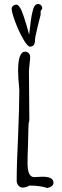

<svg xmlns="http://www.w3.org/2000/svg" viewBox="-20 -919 308 955"><path d="M126 4Q110 14 92 14Q80 14 71.5 3.5Q63 -7 63 -19Q63 -103 70 -243Q76 -392 76 -466V-473Q70 -536 70 -567Q70 -662 105 -662Q115 -662 122.5 -654.5Q130 -647 130 -637Q130 -625 127 -599Q124 -574 124 -561Q124 -494 125 -440Q126 -387 126 -320Q121 -305 121 -278V-266L119 -187Q117 -152 117 -107Q117 -38 150 -38Q152 -38 156.5 -38.5Q161 -39 169 -39Q178 -40 192 -40Q246 -40 246 -10Q246 0 237 7Q228 14 215 16Q179 4 126 4ZM38 -876Q38 -884 45.5 -890Q53 -896 62 -896Q73 -896 87 -867Q97 -844 112 -793L125 -747Q128 -771 129 -780Q130 -789 133 -813.5Q136 -838 141 -858Q149 -899 169 -899Q178 -899 184 -893Q190 -887 190 -878Q190 -875 186 -870L182 -863V-845L168 -790Q154 -732 154 -719Q154 -687 129 -687Q117 -687 95 -725.5Q73 -764 55.5 -811Q38 -858 38 -876Z"/></svg>

Font: Amatic SC
Style: Bold
Weight: 700
Designer: Multiple Designers
Foundry: Vernon Adams
Version: Version 2.505